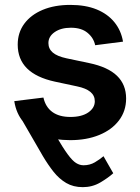

<svg xmlns="http://www.w3.org/2000/svg" viewBox="-20 -564 575 788"><path d="M137.7 -136.7Q181.2 -55.7 210 -6.1Q238.8 43.5 258.1 69.6Q277.3 95.7 292.2 105Q307.1 114.3 322.8 114.3Q348.6 114.3 369.4 102.1Q390.1 89.8 404.8 77.1L444.8 147Q423.8 166 391.4 185.1Q358.9 204.1 319.8 204.1Q280.8 204.1 251.7 187Q222.7 169.9 199.7 140.9Q176.8 111.8 156.2 77.1L57.6 -93.3ZM268.1 11.2Q205.6 11.2 156.7 -7.3Q107.9 -25.9 77.1 -61.8Q46.4 -97.7 38.6 -148.9L158.2 -163.6Q167 -124.5 195.1 -104.2Q223.1 -84 269 -84Q315.4 -84 342.3 -102.5Q369.1 -121.1 369.1 -148.4Q369.1 -171.9 350.8 -187Q332.5 -202.1 296.4 -209.5L205.1 -229Q128.9 -245.6 90.8 -283.4Q52.7 -321.3 52.7 -380.9Q52.7 -430.2 79.8 -466.8Q106.9 -503.4 155.5 -523.7Q204.1 -543.9 268.6 -543.9Q331.1 -543.9 376.5 -525.4Q421.9 -506.8 449.5 -472.9Q477.1 -439 484.9 -393.1L370.6 -378.4Q364.3 -408.7 339.1 -429.4Q314 -450.2 271 -450.2Q230.5 -450.2 204.6 -432.4Q178.7 -414.6 178.7 -387.2Q178.7 -363.8 196.5 -348.4Q214.4 -333 252.9 -324.7L345.7 -305.2Q422.9 -289.1 460.2 -252.9Q497.6 -216.8 497.6 -159.7Q497.6 -108.4 468.3 -69.8Q439 -31.2 387.2 -10Q335.4 11.2 268.1 11.2Z"/></svg>

Font: Inter 20pt SemiBold
Style: Regular
Weight: 600
Version: Version 4.001;git-66647c0bb